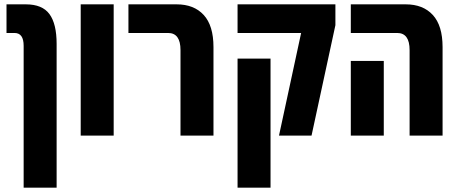

<svg xmlns="http://www.w3.org/2000/svg" viewBox="-20 -625 2113 885"><path d="M89 240H241V-423Q241 -515 208 -560Q175 -605 99 -605H10V-473H47Q89 -473 89 -414Z M352 0V-605H504V0Z M812 0H964V-408Q964 -507 919 -556Q874 -605 794 -605H572V-473H755Q812 -473 812 -394Z M1266 0 1368 -473H1075V-605H1526V-509L1416 0ZM1075 240V-355H1227V240Z M1868 0H2020V-408Q2020 -507 1975 -556Q1930 -605 1850 -605H1597V-473H1811Q1868 -473 1868 -394ZM1597 0H1749V-344H1597Z"/></svg>

Font: Noto Sans Hebrew ExtraCondensed Extra
Style: Regular
Weight: 800
Width: 3
Designer: Monotype Design Team
Foundry: Monotype Imaging Inc.
Version: Version 1.902